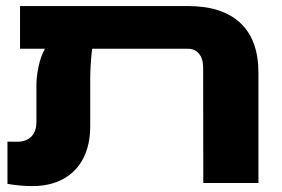

<svg xmlns="http://www.w3.org/2000/svg" viewBox="-20 -611 943 641"><path d="M842.8 -368.2V0H658.7L658.2 -384.8Q658.2 -415 644.5 -431.6Q630.9 -448.2 606.9 -448.2H287.6Q281.2 -394.5 281.2 -344.7V-189.9Q281.2 -127.4 258.1 -82.5Q234.9 -37.6 191.4 -13.7Q147.9 10.3 87.9 10.3Q48.3 10.3 4.9 2.9V-138.2L36.1 -137.7Q66.9 -137.7 84.2 -154.5Q101.6 -171.4 101.6 -204.6V-327.1Q101.6 -354 108.6 -388.2Q115.7 -422.4 129.9 -448.2H46.9V-590.8H606.9Q722.2 -590.8 782.5 -534.2Q842.8 -477.5 842.8 -368.2Z"/></svg>

Font: Heebo Black
Style: Regular
Weight: 900
Designer: Oded Ezer
Foundry: Meir Sadan
Version: Version 2.001; ttfautohint (v1.5.14-ce02) -l 8 -r 50 -G 200 